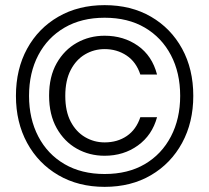

<svg xmlns="http://www.w3.org/2000/svg" viewBox="-20 -723 814 747"><path d="M387 4Q285 4 207 -41.5Q129 -87 85.5 -167Q42 -247 42 -350Q42 -454 85.5 -533.5Q129 -613 207 -658Q285 -703 387 -703Q490 -703 567.5 -658Q645 -613 688.5 -533.5Q732 -454 732 -350Q732 -247 688.5 -167Q645 -87 567.5 -41.5Q490 4 387 4ZM387 -117Q328 -117 279 -144.5Q230 -172 200.5 -224.5Q171 -277 171 -351Q171 -425 200.5 -477Q230 -529 279 -556.5Q328 -584 387 -584Q461 -584 516.5 -545Q572 -506 591 -433H526Q510 -482 472.5 -507Q435 -532 387 -532Q346 -532 311 -511.5Q276 -491 255 -450.5Q234 -410 234 -350Q234 -290 255 -250Q276 -210 311 -189.5Q346 -169 387 -169Q437 -169 473.5 -194Q510 -219 526 -267H591Q572 -197 516.5 -157Q461 -117 387 -117ZM387 -46Q478 -46 543.5 -84.5Q609 -123 645 -192Q681 -261 681 -350Q681 -440 645 -508.5Q609 -577 543.5 -615.5Q478 -654 387 -654Q297 -654 231 -615.5Q165 -577 129 -508.5Q93 -440 93 -350Q93 -261 129 -192Q165 -123 231 -84.5Q297 -46 387 -46Z"/></svg>

Font: Host Grotesk Light Light
Style: Regular
Weight: 300
Version: Version 1.003